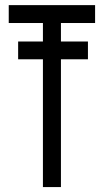

<svg xmlns="http://www.w3.org/2000/svg" viewBox="-20 -741 410 760"><path d="M221.2 -506.3V-0.5H149.9V-506.3H51.8V-576.7H149.9V-649.9H14.6V-720.7H356.4V-649.9H221.2V-576.7H328.1V-506.3Z"/></svg>

Font: Greenwashing Machine
Style: Regular
Weight: 400
Designer: Tup Wanders
Foundry: Free font, DO NOT SELL
Version: Version 1.00;August 10, 2023;FontCreator 11.5.0.2430 64-bit